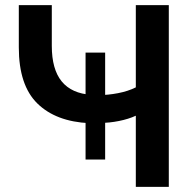

<svg xmlns="http://www.w3.org/2000/svg" viewBox="-20 -725 752 745"><path d="M507 0V-276Q479 -263 441.5 -255.5Q404 -248 368 -248L388 -265V-106H312V-265L327 -247Q197 -253 125 -323.5Q53 -394 53 -541V-705H181V-547Q181 -456 219.5 -409Q258 -362 335 -357L312 -346V-521H388V-346L363 -356Q399 -356 438 -363.5Q477 -371 507 -386V-705H635V0Z"/></svg>

Font: Mulish ExtraLight
Style: Regular
Weight: 200
Designer: Vernon Adams
Foundry: Vernon Adams
Version: Version 3.603